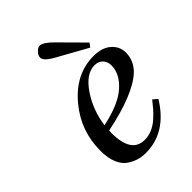

<svg xmlns="http://www.w3.org/2000/svg" viewBox="-214 -823 934 934"><g transform="rotate(-45 253.0 -355.5)"><path d="M80 -152Q80 -286 163 -388Q255 -502 382 -502Q441 -502 473.5 -473Q506 -444 506 -402Q506 -348 464 -306Q386 -234 180 -192Q179 -185 179 -176Q179 -37 270 -37Q297 -37 321.5 -47.5Q346 -58 368 -77.5Q390 -97 403.5 -112.5Q417 -128 435 -151L458 -131Q370 12 229 12Q204 12 181 5.5Q158 -1 133.5 -17Q109 -33 94.5 -67.5Q80 -102 80 -152ZM182 -226Q301 -251 356.5 -300.5Q412 -350 412 -408Q412 -434 396 -450.5Q380 -467 354 -467Q296 -467 245.5 -393.5Q195 -320 182 -226ZM193 -680Q193 -694 206.5 -708.5Q220 -723 232 -723Q256 -723 296 -682L415 -562L400 -542L249 -626Q193 -656 193 -680Z"/></g></svg>

Font: Heuristica
Style: Italic
Weight: 400
Italic angle: -13°
Version: Version 1.0.2